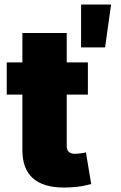

<svg xmlns="http://www.w3.org/2000/svg" viewBox="-20 -822 537 850"><path d="M369.1 -545.9V-403.3H275.4V-175.3Q275.4 -141.1 312.5 -141.1Q321.3 -141.1 338.1 -143.3Q355 -145.5 360.4 -147.5L383.8 -7.3Q350.1 2 320.3 5.1Q290.5 8.3 264.2 8.3Q79.1 8.3 79.1 -157.2V-403.3H9.8V-545.9H79.1V-675.8H275.4V-545.9ZM338.9 -612.3V-801.8H471.7L445.3 -612.3Z"/></svg>

Font: Inter Black
Style: Regular
Weight: 900
Designer: Rasmus Andersson
Foundry: rsms
Version: Version 4.000;git-a52131595